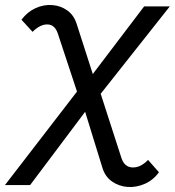

<svg xmlns="http://www.w3.org/2000/svg" viewBox="-85 -556 708 778"><path d="M559 142Q536 174 501.5 189Q467 204 432 201.5Q397 199 369 179.5Q341 160 330 124L260 -103L37 194H-65L227 -185L150 -418Q138 -456 108 -457Q78 -458 47 -427L2 -476Q26 -508 59 -523Q92 -538 126.5 -535.5Q161 -533 188 -513.5Q215 -494 226 -458L291 -256L499 -530H603L323 -176L407 84Q419 121 451.5 122.5Q484 124 515 92Z"/></svg>

Font: Montserrat Medium
Style: Italic
Weight: 500
Italic angle: -11.3°
Designer: Julieta Ulanovsky
Foundry: Julieta Ulanovsky
Version: Version 9.000; ttfautohint (v1.8.4.7-5d5b)